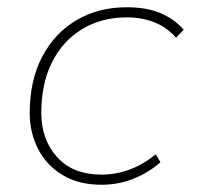

<svg xmlns="http://www.w3.org/2000/svg" viewBox="-20 -500 556 530"><path d="M260 10Q197 10 152.5 -17Q108 -44 85 -89Q62 -134 62 -188Q62 -278 96.5 -343.5Q131 -409 191.5 -444.5Q252 -480 330 -480Q385 -480 423.5 -463.5Q462 -447 487 -418L466 -396Q440 -425 406 -438.5Q372 -452 330 -452Q260 -452 206.5 -419.5Q153 -387 123.5 -328Q94 -269 94 -188Q94 -115 137.5 -66.5Q181 -18 260 -18Q341 -18 410 -74L423 -52Q388 -22 347 -6Q306 10 260 10Z"/></svg>

Font: Gantari Thin
Style: Italic
Weight: 100
Italic angle: -10°
Designer: Anugrah Pasau
Foundry: Lafontype
Version: Version 1.000; ttfautohint (v1.8.4.7-5d5b)